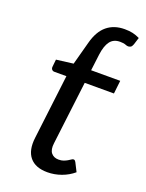

<svg xmlns="http://www.w3.org/2000/svg" viewBox="-133 -749 626 823"><g transform="rotate(20 180.0 -338.0)"><path d="M188 7.3Q133.3 7.3 107.4 -23.9Q81.5 -55.2 88.9 -114.3L124.5 -407.7H69.3Q62.5 -407.7 58.1 -412.6Q53.7 -417.5 54.7 -426.3L58.1 -459L135.3 -468.8L163.6 -573.7Q178.2 -629.4 210.4 -656Q242.7 -682.6 291 -682.6Q312.5 -682.6 328.1 -679Q343.8 -675.3 359.9 -667.5L349.6 -634.8Q345.7 -624 340.1 -621.1Q334.5 -618.2 329.1 -618.2Q323.7 -618.2 315.4 -621.6Q307.1 -625 290.5 -625Q261.2 -625 245.6 -604.5Q230 -584 224.6 -542.5L215.3 -467.8H348.1L341.3 -407.7H208L172.9 -119.6Q168.9 -89.4 180.9 -74.7Q192.9 -60.1 214.8 -60.1Q228 -60.1 237.5 -63.7Q247.1 -67.4 254.2 -71.5Q261.2 -75.7 266.4 -79.3Q271.5 -83 275.4 -83Q279.3 -83 281.5 -81.1Q283.7 -79.1 286.1 -75.2L306.2 -35.6Q282.2 -15.1 251.2 -3.9Q220.2 7.3 188 7.3Z"/></g></svg>

Font: Carlito
Style: Italic
Weight: 400
Italic angle: -7°
Designer: Lukasz Dziedzic
Foundry: tyPoland Lukasz Dziedzic
Version: Version 1.104